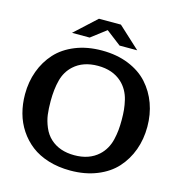

<svg xmlns="http://www.w3.org/2000/svg" viewBox="-135 -1057 1124 1201"><g transform="rotate(15 427.5 -456.0)"><path d="M639.2 -809.1H524.9L428.2 -883.3L331.1 -809.1H216.8L356.9 -938H499ZM583 -598.1Q523.9 -651.9 428.2 -651.9Q332 -651.9 272.9 -598.1Q229.5 -558.6 213.9 -499.3Q198.2 -439.9 198.2 -362.8Q198.2 -313 203.1 -274.9Q208 -236.8 225.3 -195.6Q242.7 -154.3 272.9 -127Q332 -73.2 428.2 -73.2Q523.9 -73.2 583 -127Q606 -147.9 621.6 -175.3Q637.2 -202.6 644.8 -234.9Q652.3 -267.1 655.3 -296.9Q658.2 -326.7 658.2 -362.8Q658.2 -398.9 655.3 -428.5Q652.3 -458 644.8 -490Q637.2 -522 621.6 -549.6Q606 -577.1 583 -598.1ZM428.2 -751Q524.4 -751 600.8 -720Q677.2 -689 725.6 -635.3Q773.9 -581.5 799.1 -512.2Q824.2 -442.9 824.2 -362.8Q824.2 -282.2 798.8 -212.4Q773.4 -142.6 725.1 -89.1Q676.8 -35.6 600.3 -4.9Q523.9 25.9 428.2 25.9Q351.1 25.9 286.1 5.9Q221.2 -14.2 174.8 -50Q128.4 -85.9 95.9 -134.8Q63.5 -183.6 47.9 -241.2Q32.2 -298.8 32.2 -362.8Q32.2 -443.4 57.9 -513.2Q83.5 -583 131.8 -636.2Q180.2 -689.5 256.3 -720.2Q332.5 -751 428.2 -751Z"/></g></svg>

Font: Aurulent Sans
Style: Bold
Weight: 700
Version: Version 2007.05.04